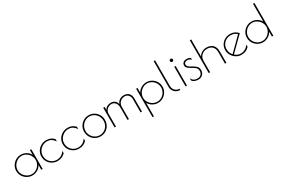

<svg xmlns="http://www.w3.org/2000/svg" viewBox="127 -2175 5593 3801"><g transform="rotate(-30 2923.5 -275.0)"><path d="M37 -225Q37 -288 69 -342.5Q101 -397 156 -429Q211 -461 275 -461Q340 -461 398 -426.5Q456 -392 479 -337V-450H511V0H479V-112Q452 -56 395.5 -22.5Q339 11 275 11Q211 11 156 -21Q101 -53 69 -107.5Q37 -162 37 -225ZM481 -225Q481 -280 453 -328Q425 -376 378 -404.5Q331 -433 276 -433Q221 -433 173.5 -404Q126 -375 97.5 -327Q69 -279 69 -224Q69 -169 97.5 -121.5Q126 -74 174 -45.5Q222 -17 277 -17Q332 -17 379 -45.5Q426 -74 453.5 -121.5Q481 -169 481 -225Z M611 -225Q611 -288 643 -341.5Q675 -395 730.5 -427Q786 -459 853 -459Q909 -459 949 -441Q989 -423 1027 -385V-331Q994 -380 953.5 -405.5Q913 -431 853 -431Q798 -431 749.5 -402.5Q701 -374 672 -326Q643 -278 643 -223Q643 -163 671 -115.5Q699 -68 746.5 -41.5Q794 -15 849 -15Q961 -15 1027 -116V-62Q991 -24 947.5 -5.5Q904 13 849 13Q784 13 729.5 -18Q675 -49 643 -103Q611 -157 611 -225Z M1100 -225Q1100 -288 1132 -341.5Q1164 -395 1219.5 -427Q1275 -459 1342 -459Q1398 -459 1438 -441Q1478 -423 1516 -385V-331Q1483 -380 1442.5 -405.5Q1402 -431 1342 -431Q1287 -431 1238.5 -402.5Q1190 -374 1161 -326Q1132 -278 1132 -223Q1132 -163 1160 -115.5Q1188 -68 1235.5 -41.5Q1283 -15 1338 -15Q1450 -15 1516 -116V-62Q1480 -24 1436.5 -5.5Q1393 13 1338 13Q1273 13 1218.5 -18Q1164 -49 1132 -103Q1100 -157 1100 -225Z M1589 -227Q1589 -291 1620.5 -346Q1652 -401 1706.5 -433.5Q1761 -466 1828 -466Q1894 -466 1948.5 -433.5Q2003 -401 2034 -346Q2065 -291 2065 -227Q2065 -160 2035 -104.5Q2005 -49 1951.5 -16.5Q1898 16 1829 16Q1761 16 1706 -17.5Q1651 -51 1620 -106.5Q1589 -162 1589 -227ZM2033 -225Q2033 -282 2006 -331Q1979 -380 1932 -409Q1885 -438 1828 -438Q1771 -438 1723.5 -408.5Q1676 -379 1648.5 -330Q1621 -281 1621 -224Q1621 -167 1648.5 -118.5Q1676 -70 1723.5 -41Q1771 -12 1829 -12Q1886 -12 1933 -41Q1980 -70 2006.5 -118.5Q2033 -167 2033 -225Z M2155 -450H2187V-382Q2233 -461 2335 -461Q2384 -461 2420 -433.5Q2456 -406 2470 -351Q2483 -400 2527.5 -430.5Q2572 -461 2628 -461Q2701 -461 2741 -418.5Q2781 -376 2781 -298V0H2749V-298Q2749 -361 2716.5 -397Q2684 -433 2631 -433Q2591 -433 2557 -413.5Q2523 -394 2503 -361Q2483 -328 2483 -288V0H2451V-280Q2451 -352 2417 -392.5Q2383 -433 2329 -433Q2293 -433 2260.5 -415Q2228 -397 2207.5 -366.5Q2187 -336 2187 -300V0H2155Z M2907 -450H2939V-340Q2966 -394 3023 -427.5Q3080 -461 3143 -461Q3208 -461 3262.5 -429Q3317 -397 3349 -343Q3381 -289 3381 -225Q3381 -161 3349 -107Q3317 -53 3262.5 -21Q3208 11 3143 11Q3082 11 3025.5 -22Q2969 -55 2939 -109V200H2907ZM3349 -225Q3349 -280 3321 -328Q3293 -376 3246 -404.5Q3199 -433 3144 -433Q3089 -433 3041.5 -404Q2994 -375 2965.5 -327Q2937 -279 2937 -224Q2937 -169 2965.5 -121.5Q2994 -74 3042 -45.5Q3090 -17 3145 -17Q3200 -17 3247 -45.5Q3294 -74 3321.5 -121.5Q3349 -169 3349 -225Z M3481 -160V-750H3513V-160Q3513 -120 3531.5 -88Q3550 -56 3582 -37.5Q3614 -19 3652 -19V9Q3605 9 3566 -12.5Q3527 -34 3504 -73Q3481 -112 3481 -160Z M3759 -588Q3759 -602 3769.5 -612Q3780 -622 3794 -622Q3808 -622 3818.5 -612Q3829 -602 3829 -588Q3829 -573 3818.5 -563Q3808 -553 3794 -553Q3780 -553 3769.5 -563Q3759 -573 3759 -588ZM3778 -450H3810V0H3778Z M3930 -48V-101Q3949 -58 3982 -37.5Q4015 -17 4066 -17Q4115 -17 4145 -47.5Q4175 -78 4175 -126Q4175 -167 4158 -189.5Q4141 -212 4103 -235L4065 -257Q4024 -282 4003.5 -296.5Q3983 -311 3971 -329.5Q3959 -348 3959 -373Q3959 -413 3987 -437Q4015 -461 4060 -461Q4115 -461 4152 -436V-392Q4121 -433 4063 -433Q4031 -433 4011 -417Q3991 -401 3991 -376Q3991 -354 4003 -337.5Q4015 -321 4036.5 -307Q4058 -293 4108 -265Q4159 -236 4183 -205.5Q4207 -175 4207 -126Q4207 -64 4166.5 -26.5Q4126 11 4068 11Q4020 11 3983 -5.5Q3946 -22 3930 -48Z M4307 -750H4339V-357Q4360 -402 4410.5 -431.5Q4461 -461 4513 -461Q4608 -461 4659.5 -409Q4711 -357 4711 -262V0H4679V-262Q4679 -344 4635.5 -388.5Q4592 -433 4513 -433Q4465 -433 4425 -410.5Q4385 -388 4362 -348.5Q4339 -309 4339 -262V0H4307Z M5233 -117V-66Q5196 -25 5152 -6.5Q5108 12 5052 12Q4990 12 4935.5 -21Q4881 -54 4848.5 -109Q4816 -164 4816 -226Q4816 -293 4848 -346.5Q4880 -400 4935.5 -430Q4991 -460 5059 -460Q5163 -460 5236 -378L4922 -68Q4955 -41 4986 -28.5Q5017 -16 5056 -16Q5108 -16 5155 -43Q5202 -70 5233 -117ZM4903 -87 5196 -378Q5163 -407 5132 -419.5Q5101 -432 5058 -432Q4997 -432 4949.5 -405.5Q4902 -379 4875 -333Q4848 -287 4848 -229Q4848 -146 4903 -87Z M5310 -225Q5310 -289 5342 -343Q5374 -397 5428.5 -429Q5483 -461 5548 -461Q5611 -461 5668 -427.5Q5725 -394 5752 -340V-750H5784V0H5752V-109Q5722 -55 5665.5 -22Q5609 11 5548 11Q5483 11 5428.5 -21Q5374 -53 5342 -107Q5310 -161 5310 -225ZM5754 -224Q5754 -279 5725.5 -327Q5697 -375 5649.5 -404Q5602 -433 5547 -433Q5492 -433 5445 -404.5Q5398 -376 5370 -328Q5342 -280 5342 -225Q5342 -169 5369.5 -121.5Q5397 -74 5444.5 -45.5Q5492 -17 5547 -17Q5602 -17 5649.5 -45.5Q5697 -74 5725.5 -121.5Q5754 -169 5754 -224Z"/></g></svg>

Font: Poiret One
Style: Regular
Weight: 400
Designer: Denis Masharov (denis.masharov@gmail.com), Cyreal (Charset Expansion)
Foundry: Denis Masharov
Version: Version 1.101